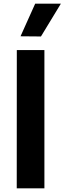

<svg xmlns="http://www.w3.org/2000/svg" viewBox="-20 -1035 355 1055"><path d="M224 0H72L72.4 -760H224ZM314.6 -1015 205 -834.6 92.8 -835.6 173.4 -1015Z"/></svg>

Font: Be Vietnam Pro Variable Thin
Style: Regular
Weight: 100
Designer: Lam Bao, Tony Le, Vietanh Nguyen
Foundry: Yellow Type Foundry
Version: Version 1.002